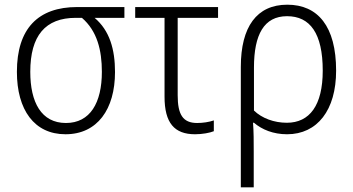

<svg xmlns="http://www.w3.org/2000/svg" viewBox="-20 -562 1503 818"><path d="M259 10C395 10 470 -97 470 -255C470 -352 447 -432 383 -486H510V-532H309C142 -532 52 -440 52 -256C52 -94 126 10 259 10ZM261 -38C156 -38 109 -126 109 -256C109 -410 173 -486 303 -486H329C394 -430 414 -348 414 -256C414 -124 364 -38 261 -38Z M811 10C842 10 874 4 891 -3V-49C871 -42 844 -38 820 -38C759 -38 737 -74 737 -156V-486H909V-532H556V-486H681V-150C681 -38 723 10 811 10Z M1006 236H1061V84C1061 40 1061 0 1058 -39H1062C1096 -10 1144 10 1203 10C1332 10 1412 -93 1412 -261C1412 -450 1334 -542 1204 -542C1074 -542 1006 -448 1006 -277ZM1202 -39C1148 -39 1096 -58 1062 -91V-274C1062 -415 1105 -493 1203 -493C1301 -493 1355 -420 1355 -261C1355 -113 1299 -39 1202 -39Z"/></svg>

Font: Noto Sans SemiCondensed Light
Style: Regular
Weight: 300
Width: 4
Designer: Monotype Design Team
Foundry: Monotype Imaging Inc.
Version: Version 2.013